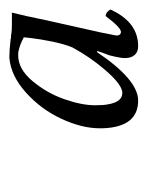

<svg xmlns="http://www.w3.org/2000/svg" viewBox="28 -706 318 415"><g transform="rotate(-90 187.5 -498.0)"><path d="M293 -501Q300.3 -518.6 305.7 -544.9Q311 -571.3 313 -588.9L314.9 -606Q299.8 -614.3 286.1 -617.2Q283.2 -618.2 275.9 -618.2Q246.1 -618.2 220.2 -587.2Q194.3 -556.2 181.2 -518.6Q168 -481 168 -452.1Q168 -432.6 169.9 -424.8Q174.8 -393.1 194.8 -393.1Q198.2 -393.1 200.2 -394Q216.8 -398.4 244.4 -430.4Q272 -462.4 293 -501ZM342.8 -631.8H368.2Q360.4 -600.6 352.1 -559.1L325.2 -439Q324.2 -434.1 322.8 -426.5Q321.3 -418.9 320.1 -413.1Q318.8 -407.2 318.8 -404.8Q318.8 -400.4 321.3 -398.2Q323.7 -396 326.2 -396Q335.9 -396 360.8 -429.2Q368.7 -429.2 375 -418.9Q347.7 -358.9 295.9 -358.9Q283.2 -358.9 276.6 -366.5Q270 -374 270 -387.2Q270 -394 271 -397.9Q272 -405.8 275.9 -420.9Q276.9 -422.9 278.3 -427.5Q279.8 -432.1 280.8 -434.1L285.2 -446.8L283.2 -448.2Q223.1 -358.9 178.2 -358.9Q120.6 -358.9 118.2 -436V-441.9Q118.2 -480.5 138.7 -524.7Q159.2 -568.8 195.3 -601.3Q231.4 -633.8 270 -637.2H274.9Q286.1 -637.2 308.1 -634.8Q311 -634.8 313 -633.8Q320.3 -633.8 324.2 -632.8Q330.1 -631.8 342.8 -631.8Z"/></g></svg>

Font: Common Serif
Style: Italic
Weight: 400
Italic angle: -12°
Designer: Philipp H. Poll, Khaled Hosny
Foundry: Stefan Peev, Context Ltd.
Version: Version 1.026